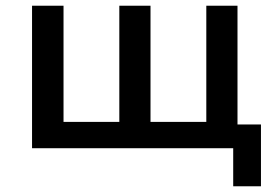

<svg xmlns="http://www.w3.org/2000/svg" viewBox="-20 -518 972 671"><path d="M795 133V0H92V-498H202V-92H397V-498H506V-92H701V-498H810V-83H892V133Z"/></svg>

Font: Nunito Sans 7pt SemiBold
Style: Regular
Weight: 600
Designer: Vernon Adams
Foundry: Vernon Adams
Version: Version 3.101;gftools[0.9.27]